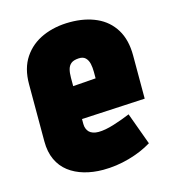

<svg xmlns="http://www.w3.org/2000/svg" viewBox="-85 -582 596 665"><g transform="rotate(-15 213.0 -249.0)"><path d="M179 -158V-176L407 -188V-343Q407 -399 384 -436.5Q361 -474 320 -492.5Q279 -511 225 -511Q171 -511 127.5 -492Q84 -473 58.5 -435Q33 -397 33 -340V-135Q33 -97 46 -69Q59 -41 82.5 -23Q106 -5 137.5 4Q169 13 205 13Q252 13 298.5 0Q345 -13 381 -35L339 -150Q313 -139 280 -128.5Q247 -118 223 -118Q212 -118 203.5 -121Q195 -124 190 -129Q185 -134 182 -141.5Q179 -149 179 -158ZM261 -323V-300L179 -294V-324Q179 -342 182.5 -354.5Q186 -367 195 -374Q204 -381 222 -382Q238 -383 246.5 -374.5Q255 -366 258 -352.5Q261 -339 261 -323Z"/></g></svg>

Font: Advent Pro ExtraBold
Style: Regular
Weight: 800
Designer: VivaRado, Andreas Kalpakidis
Foundry: VivaRado, Andreas Kalpakidis
Version: Version 3.000